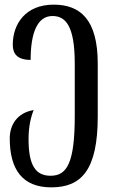

<svg xmlns="http://www.w3.org/2000/svg" viewBox="-20 -567 496 827"><path d="M201 240C330 240 401 166 401 -65V-293C401 -484 325 -547 211 -547C91 -547 35 -465 35 -374C35 -335 55 -309 112 -309C112 -426 141 -498 206 -498C263 -498 302 -455 302 -293V-68C302 134 269 190 198 190C133 190 103 145 103 32C103 -22 113 -63 125 -93C53 -81 22 -28 22 29C22 165 78 240 201 240Z"/></svg>

Font: Noto Serif Georgian ExtraCondensed Semi
Style: Regular
Weight: 600
Width: 3
Designer: Monotype Design Team
Foundry: Monotype Imaging Inc.
Version: Version 1.901